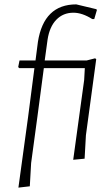

<svg xmlns="http://www.w3.org/2000/svg" viewBox="-20 -725 507 876"><path d="M414 -459 419 -455 372 -108 366 -1 314 4 364 -360 367 -414H180L151 -195L122 19L116 125L64 131L108 -190L137 -414H68L63 -419L69 -449H142L153 -534Q180 -705 328 -705L420 -683L422 -679L410 -638H401Q355 -667 315 -667Q268 -667 237 -635Q206 -603 197 -544L184 -449H375Z"/></svg>

Font: Alegreya Sans SC Light
Style: Italic
Weight: 300
Italic angle: -7°
Designer: Juan Pablo del Peral
Foundry: Huerta Tipografica
Version: Version 2.007